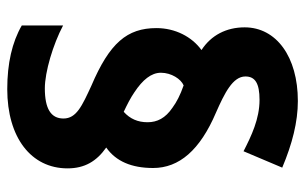

<svg xmlns="http://www.w3.org/2000/svg" viewBox="-172 -636 821 516"><g transform="rotate(90 238.0 -378.5)"><path d="M220 12C350 12 433 -52 433 -150C433 -196 414 -228 377 -254C414 -280 432 -322 432 -380C432 -450 384 -506 283 -549C231 -572 186 -594 186 -628C186 -654 204 -666 249 -666C300 -666 346 -644 387 -623L431 -727C367 -754 308 -769 252 -769C133 -769 54 -711 54 -626C54 -577 75 -536 115 -510C79 -484 56 -439 56 -389C56 -310 96 -263 211 -214C265 -189 299 -174 299 -139C299 -105 272 -89 218 -89C174 -89 100 -111 49 -138V-27C94 -1 151 12 220 12ZM281 -301C262 -310 244 -319 228 -330C195 -352 176 -375 176 -401C176 -429 193 -455 210 -462C236 -453 255 -443 270 -432C298 -413 309 -391 309 -365C309 -339 300 -318 281 -301Z"/></g></svg>

Font: Kathrein 85 Heavy
Style: Regular
Weight: 900
Designer: Lazydogs Typefoundry, based on Open Sans by Ascender Corporation
Foundry: Lazydogs Typefoundry
Version: Version 1.003;PS 001.003;hotconv 1.0.88;makeotf.lib2.5.64775